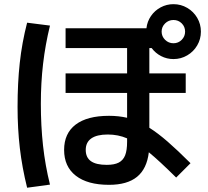

<svg xmlns="http://www.w3.org/2000/svg" viewBox="-20 -838 978 902"><path d="M281.2 -133.8Q281.2 -211.4 335.4 -252.7Q389.6 -293.9 492.2 -293.9Q537.1 -293.9 577.1 -284.7V-401.4H288.1V-493.2H577.1V-612.3H288.1V-705.1H668Q671.4 -736.8 689.2 -762.7Q707 -788.6 734.9 -803.5Q762.7 -818.4 794.9 -818.4Q830.1 -818.4 859.6 -801Q889.2 -783.7 906.5 -754.2Q923.8 -724.6 923.8 -689.5Q923.8 -654.3 906.5 -624.8Q889.2 -595.2 859.6 -577.9Q830.1 -560.5 794.9 -560.5Q763.7 -560.5 736.8 -574.5Q710 -588.4 692.4 -612.3H681.6V-493.2H852.5V-401.4H681.6V-237.8Q721.2 -212.9 767.6 -172.6Q814 -132.3 875 -71.3L807.6 -3.9Q726.6 -84 679.2 -122.6Q669.9 -44.9 623.8 -7.3Q577.6 30.3 492.2 30.3Q391.1 30.3 336.2 -12.5Q281.2 -55.2 281.2 -133.8ZM849.6 -689.5Q849.6 -712.4 833.7 -728.3Q817.9 -744.1 794.9 -744.1Q772 -744.1 755.6 -728Q739.3 -711.9 739.3 -689.5Q739.3 -667 755.6 -650.9Q772 -634.8 794.9 -634.8Q817.9 -634.8 833.7 -650.9Q849.6 -667 849.6 -689.5ZM62.5 -335.9Q62.5 -447.3 72.8 -542Q83 -636.7 107.4 -731.4L214.8 -717.8Q192.9 -628.4 182.4 -538.3Q171.9 -448.2 171.9 -350.6Q171.9 -247.6 182.1 -154.1Q192.4 -60.5 214.8 29.3L107.4 43.9Q84 -50.3 73.2 -142.1Q62.5 -233.9 62.5 -335.9ZM481.4 -63.5Q517.1 -63.5 537.8 -74.2Q558.6 -85 567.9 -108.4Q577.1 -131.8 577.1 -171.9V-188Q535.2 -206.1 486.3 -206.1Q435.1 -206.1 408.9 -187.7Q382.8 -169.4 382.8 -133.8Q382.8 -98.1 407.2 -80.8Q431.6 -63.5 481.4 -63.5Z"/></svg>

Font: Pretendard JP SemiBold
Style: Regular
Weight: 600
Designer: Base glyphs from Inter by Rasmus Andersson; Hangeul glyphs from Noto Sans CJK(Source Han Sans) by Jang Soo-young and Kan
Foundry: Kil Hyung-jin
Version: Version 1.309